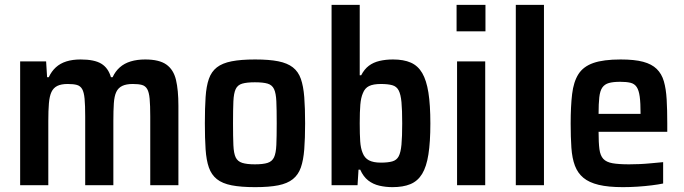

<svg xmlns="http://www.w3.org/2000/svg" viewBox="-20 -763 2816 791"><path d="M63 0V-510H170L174 -445H181Q192 -469 210 -485.5Q228 -502 253.5 -510Q279 -518 312 -518Q369 -518 397.5 -500.5Q426 -483 437 -445H444Q455 -469 473.5 -485.5Q492 -502 518.5 -510Q545 -518 578 -518Q636 -518 665.5 -497Q695 -476 705 -434Q715 -392 715 -327V0H599V-283Q599 -329 596.5 -356Q594 -383 586.5 -396Q579 -409 565 -413Q551 -417 527 -417Q500 -417 483.5 -409Q467 -401 459 -384Q451 -367 449 -337.5Q447 -308 447 -264V0H331V-283Q331 -329 328.5 -356Q326 -383 318.5 -396Q311 -409 297 -413Q283 -417 259 -417Q232 -417 216 -409Q200 -401 192 -384Q184 -367 181.5 -337.5Q179 -308 179 -264V0Z M1031 8Q973 8 934.5 0.5Q896 -7 873.5 -25Q851 -43 840.5 -73Q830 -103 827 -148Q824 -193 824 -255Q824 -318 827 -363Q830 -408 840.5 -438Q851 -468 873.5 -485.5Q896 -503 934.5 -510.5Q973 -518 1031 -518Q1089 -518 1126.5 -510.5Q1164 -503 1186.5 -485.5Q1209 -468 1219.5 -438Q1230 -408 1233.5 -363Q1237 -318 1237 -255Q1237 -193 1233.5 -148Q1230 -103 1219.5 -73Q1209 -43 1186.5 -25Q1164 -7 1126.5 0.5Q1089 8 1031 8ZM1030 -86Q1064 -86 1082.5 -92Q1101 -98 1109 -115Q1117 -132 1118.5 -166Q1120 -200 1120 -255Q1120 -312 1118.5 -345.5Q1117 -379 1109 -396Q1101 -413 1082.5 -418.5Q1064 -424 1030 -424Q997 -424 978 -418.5Q959 -413 951 -396Q943 -379 941.5 -345.5Q940 -312 940 -255Q940 -199 941.5 -165Q943 -131 951 -114.5Q959 -98 978 -92Q997 -86 1030 -86Z M1597 8Q1569 8 1543 2Q1517 -4 1497 -19.5Q1477 -35 1464 -64H1457L1453 0H1346V-743H1462V-453H1468Q1481 -478 1499.5 -492Q1518 -506 1543.5 -512Q1569 -518 1599 -518Q1643 -518 1672.5 -505Q1702 -492 1719.5 -462Q1737 -432 1745 -381.5Q1753 -331 1753 -254Q1753 -178 1745 -127Q1737 -76 1719 -46.5Q1701 -17 1671 -4.5Q1641 8 1597 8ZM1549 -93Q1578 -93 1596 -98Q1614 -103 1622.5 -119Q1631 -135 1634 -167.5Q1637 -200 1637 -255Q1637 -310 1634 -342Q1631 -374 1622.5 -390.5Q1614 -407 1596 -412Q1578 -417 1549 -417Q1518 -417 1500.5 -408.5Q1483 -400 1475 -379Q1467 -361 1464.5 -332Q1462 -303 1462 -255Q1462 -209 1464 -180.5Q1466 -152 1474 -133Q1482 -112 1500 -102.5Q1518 -93 1549 -93Z M1861 -634V-743H1980V-634ZM1863 0V-510H1979V0Z M2105 0V-743H2221V0Z M2546 8Q2486 8 2446.5 -1.5Q2407 -11 2383.5 -30.5Q2360 -50 2348.5 -80.5Q2337 -111 2334 -154.5Q2331 -198 2331 -254Q2331 -325 2337 -375.5Q2343 -426 2363 -457.5Q2383 -489 2424.5 -503.5Q2466 -518 2537 -518Q2594 -518 2629.5 -508.5Q2665 -499 2685.5 -479Q2706 -459 2715 -428Q2724 -397 2726.5 -353.5Q2729 -310 2729 -255V-220H2446Q2446 -175 2449.5 -148.5Q2453 -122 2465.5 -108.5Q2478 -95 2503.5 -90.5Q2529 -86 2572 -86Q2592 -86 2615 -87Q2638 -88 2663.5 -90.5Q2689 -93 2712 -95V-7Q2693 -3 2665 0.5Q2637 4 2606.5 6Q2576 8 2546 8ZM2619 -276V-294Q2619 -339 2615.5 -365Q2612 -391 2603 -404.5Q2594 -418 2577.5 -422Q2561 -426 2535 -426Q2506 -426 2488.5 -421Q2471 -416 2461.5 -402.5Q2452 -389 2449 -362.5Q2446 -336 2446 -294H2637Z"/></svg>

Font: Saira SemiCondensed SemiBold
Style: Regular
Weight: 600
Width: 4
Designer: Hector Gatti with collaboration of the Omnibus-Type team
Foundry: Omnibus-Type
Version: Version 1.101